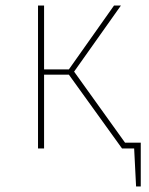

<svg xmlns="http://www.w3.org/2000/svg" viewBox="-20 -539 541 697"><path d="M491 -21V138H474L467 0H423L230 -268H140V0H118V-519H140V-287H230L394 -519H419L249 -279L434 -21Z"/></svg>

Font: Fira Sans Thin
Style: Regular
Weight: 100
Designer: bBox Type GmbH & Carrois Corporate GbR & Edenspiekermann AG
Foundry: bBox Type GmbH & Carrois Corporate GbR & Edenspiekermann AG
Version: Version 4.301